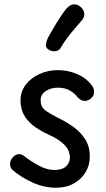

<svg xmlns="http://www.w3.org/2000/svg" viewBox="-20 -870 496 898"><path d="M409 -471Q416 -463 418 -455Q420 -447 420 -440Q420 -428 413.5 -418.5Q407 -409 397 -403.5Q387 -398 376 -398Q366 -398 358 -403Q350 -408 343 -415Q333 -430 309.5 -445Q286 -460 251 -460Q218 -460 194 -444Q170 -428 170 -402Q170 -371 190.5 -355Q211 -339 257 -316Q292 -299 324.5 -275.5Q357 -252 378.5 -218.5Q400 -185 400 -138Q400 -98 380.5 -65Q361 -32 325.5 -12Q290 8 241 8Q186 8 132 -16.5Q78 -41 40 -74Q33 -80 30 -87.5Q27 -95 27 -102Q27 -120 40 -134.5Q53 -149 70 -149Q75 -149 80.5 -147Q86 -145 93 -140Q125 -115 162.5 -95Q200 -75 234 -75Q272 -75 289.5 -92.5Q307 -110 307 -132Q307 -168 279.5 -194.5Q252 -221 208 -240Q162 -261 132.5 -285Q103 -309 89.5 -337.5Q76 -366 76 -400Q76 -442 100.5 -474Q125 -506 165 -524Q205 -542 251 -542Q298 -542 341 -523.5Q384 -505 409 -471ZM265 -648Q257 -633 239.5 -630.5Q222 -628 206 -639Q193 -647 195 -663Q197 -679 204 -693Q217 -716 232.5 -742.5Q248 -769 263.5 -792.5Q279 -816 290 -829Q307 -848 323.5 -849.5Q340 -851 354 -840Q369 -830 373.5 -810.5Q378 -791 361 -773Q344 -754 315 -719Q286 -684 265 -648Z"/></svg>

Font: Playpen Sans
Style: Regular
Weight: 400
Designer: Laura Meseguer, Veronika Burian, José Scaglione, Kostas Bartsokas, Vera Evstafieva, Tom Grace, Yorlmar Campos
Foundry: TypeTogether
Version: Version 2.000